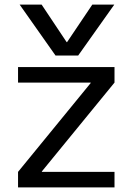

<svg xmlns="http://www.w3.org/2000/svg" viewBox="-20 -810 573 830"><path d="M65 -790H160L268 -628H270L379 -790H474L318 -570H220ZM58 0V-67L372 -451V-453H58V-520H475V-453L161 -69V-67H475V0Z"/></svg>

Font: M PLUS 2
Style: Regular
Weight: 400
Designer: Coji Morishita
Foundry: UNDERFOREST DESIGN
Version: Version 1.001